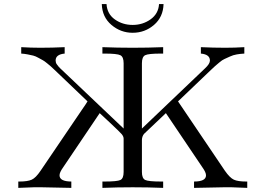

<svg xmlns="http://www.w3.org/2000/svg" viewBox="-20 -912 1290 932"><path d="M68.8 0V-30.8H73.2Q114.3 -30.8 134 -39.8Q153.8 -48.8 176.8 -83L378.9 -380.9Q397 -406.7 404.8 -419.9Q397 -426.8 262.2 -556.2Q260.3 -558.1 245.1 -572.5Q230 -586.9 226.6 -589.8Q223.1 -592.8 209 -604.5Q194.8 -616.2 188 -619.6Q181.2 -623 167 -631.1Q152.8 -639.2 141.4 -642.1Q129.9 -645 114.5 -647.9Q99.1 -650.9 83 -651.9V-683.1Q129.9 -680.2 175.8 -680.2Q233.9 -680.2 293.9 -683.1V-651.9Q250 -647.9 250 -618.2Q250 -613.3 251.5 -608.2Q252.9 -603 257.6 -597.4Q262.2 -591.8 264.2 -588.9Q266.1 -585.9 272.5 -580.1Q278.8 -574.2 279.8 -573.2L580.1 -288.1V-605Q580.1 -635.7 564.5 -643.8Q548.8 -651.9 487.8 -651.9H477.1V-683.1Q550.3 -680.2 624 -680.2Q698.2 -680.2 772 -683.1V-651.9H761.2Q700.2 -651.9 684.6 -644Q668.9 -636.2 668.9 -605V-288.1L975.1 -580.1Q999 -602.1 999 -618.2Q999 -647.9 955.1 -651.9V-683.1Q1015.1 -680.2 1073.2 -680.2Q1120.1 -680.2 1166 -683.1V-651.9Q1147 -650.9 1129.4 -647.9Q1111.8 -645 1095.9 -637.5Q1080.1 -629.9 1069.6 -625.5Q1059.1 -621.1 1044.4 -608.6Q1029.8 -596.2 1024.4 -591.6Q1019 -586.9 1003.9 -572.5Q988.8 -558.1 986.8 -556.2Q852.1 -427.2 844.2 -419.9L1071.8 -83Q1095.7 -48.8 1115.2 -39.8Q1134.8 -30.8 1175.8 -30.8H1180.2V0L1105 -2.9H1065.9L921.9 0V-30.8Q980 -30.8 980 -61Q980 -75.2 962.9 -99.1L785.2 -362.8Q682.1 -264.6 679.2 -262.2Q669.4 -250 668.9 -232.9V-77.1Q668.9 -46.4 684.6 -38.6Q700.2 -30.8 762.2 -30.8H772V0Q697.8 -2.9 624 -2.9Q549.8 -2.9 477.1 0V-30.8H486.8Q548.8 -30.8 564.5 -38.3Q580.1 -45.9 580.1 -77.1V-238.8Q580.1 -250 570.1 -261.5Q560.1 -272.9 512.2 -317.9Q483.4 -344.7 463.9 -362.8L286.1 -99.1Q269 -75.2 269 -61Q269 -31.2 326.2 -30.8V0L183.1 -2.9H144ZM474.1 -892.1H497.1Q500 -844.2 537.6 -817.6Q575.2 -791 624 -791Q672.9 -791 710.9 -818.1Q749 -845.2 752 -892.1H773.9Q772 -829.1 727.5 -791Q683.1 -752.9 624 -752.9Q565.9 -752.9 521 -791Q476.1 -829.1 474.1 -892.1Z"/></svg>

Font: CMU Serif Upright Italic
Style: UprightItalic
Weight: 500
Version: Version 0.7.0